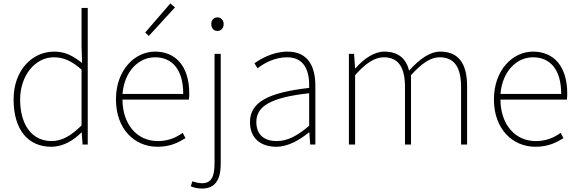

<svg xmlns="http://www.w3.org/2000/svg" viewBox="-20 -840 3359 1116"><path d="M277 13C350 13 409 -26 453 -70H455L460 0H490V-794H454V-573L457 -474C403 -516 359 -540 295 -540C167 -540 59 -432 59 -262C59 -84 145 13 277 13ZM280 -20C163 -20 97 -118 97 -262C97 -398 182 -507 293 -507C348 -507 396 -487 454 -435V-111C396 -53 341 -20 280 -20Z M895 13C973 13 1018 -13 1058 -37L1042 -68C1002 -39 957 -20 897 -20C773 -20 692 -122 692 -261H1078C1080 -275 1080 -286 1080 -297C1080 -453 1003 -540 881 -540C764 -540 654 -434 654 -262C654 -90 762 13 895 13ZM692 -294C703 -427 787 -507 881 -507C980 -507 1045 -437 1045 -294ZM845 -631 997 -797 970 -820 824 -651Z M1153 256C1227 256 1263 211 1263 110V-527H1227V106C1227 174 1216 225 1155 225C1133 225 1111 218 1098 214L1089 243C1104 250 1131 256 1153 256ZM1244 -660C1264 -660 1280 -675 1280 -701C1280 -723 1264 -739 1244 -739C1223 -739 1208 -723 1208 -701C1208 -675 1223 -660 1244 -660Z M1585 13C1655 13 1721 -26 1775 -70H1778L1783 0H1813V-341C1813 -448 1775 -540 1651 -540C1565 -540 1492 -496 1459 -472L1477 -443C1511 -470 1574 -507 1649 -507C1758 -507 1780 -414 1777 -329C1540 -302 1433 -247 1433 -130C1433 -30 1503 13 1585 13ZM1588 -20C1524 -20 1470 -50 1470 -131C1470 -220 1548 -273 1777 -298V-109C1708 -50 1651 -20 1588 -20Z M2008 0H2044V-403C2104 -472 2159 -507 2210 -507C2295 -507 2334 -450 2334 -334V0H2369V-403C2431 -472 2483 -507 2535 -507C2620 -507 2660 -450 2660 -334V0H2695V-339C2695 -475 2642 -540 2539 -540C2479 -540 2420 -498 2358 -430C2341 -496 2299 -540 2213 -540C2155 -540 2094 -498 2046 -443H2044L2038 -527H2008Z M3092 13C3170 13 3215 -13 3255 -37L3239 -68C3199 -39 3154 -20 3094 -20C2970 -20 2889 -122 2889 -261H3275C3277 -275 3277 -286 3277 -297C3277 -453 3200 -540 3078 -540C2961 -540 2851 -434 2851 -262C2851 -90 2959 13 3092 13ZM2889 -294C2900 -427 2984 -507 3078 -507C3177 -507 3242 -437 3242 -294Z"/></svg>

Font: Harano Aji Gothic KR ExtraLight
Style: Regular
Weight: 250
Foundry: Masamichi Hosoda
Version: HaranoAjiGothicKR-ExtraLight version 20220220;ttx 4.29.1